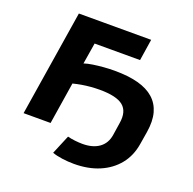

<svg xmlns="http://www.w3.org/2000/svg" viewBox="-152 -859 1210 1203"><g transform="rotate(20 453.5 -257.0)"><path d="M464 191Q425 191 385.5 185.5Q346 180 319 170L372 43Q395 49 422.5 52Q450 55 472 55Q541 55 583 24.5Q625 -6 634 -63L647 -148Q660 -228 615.5 -264.5Q571 -301 459 -301Q430 -301 399.5 -298.5Q369 -296 340 -291Q311 -286 284 -279L240 0H60L172 -705H654L632 -562H329L306 -421Q330 -429 363 -434Q396 -439 433 -442Q470 -445 506 -445Q597 -445 662.5 -427.5Q728 -410 768.5 -374Q809 -338 824 -283.5Q839 -229 827 -154L813 -69Q800 13 753 71Q706 129 632.5 160Q559 191 464 191Z"/></g></svg>

Font: Nunito Sans 10pt Expanded ExtraBold
Style: Italic
Weight: 800
Width: 7
Italic angle: -9°
Designer: Vernon Adams
Foundry: Vernon Adams
Version: Version 3.101;gftools[0.9.27]